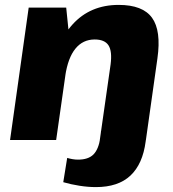

<svg xmlns="http://www.w3.org/2000/svg" viewBox="-20 -571 706 783"><path d="M371 192Q339 192 304 186.5Q269 181 238 172L254 73Q264 76 275.5 78Q287 80 298 80Q340 80 361 59Q382 38 389 -9L392 -37H580L574 6Q562 98 512 145Q462 192 371 192ZM431 -308Q438 -362 422.5 -386Q407 -410 366 -410Q318 -410 287.5 -372.5Q257 -335 246 -261L173 -181L181 -240Q204 -392 276 -471.5Q348 -551 464 -551Q562 -551 600 -498.5Q638 -446 622 -333L575 0H387ZM97 -540H250L265 -393L209 0H21Z"/></svg>

Font: Pathway Extreme SemiCondensed ExtraBold
Style: Italic
Weight: 800
Width: 4
Italic angle: -8°
Version: Version 1.001;gftools[0.9.26]